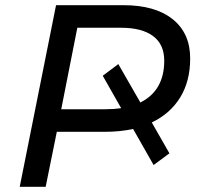

<svg xmlns="http://www.w3.org/2000/svg" viewBox="-20 -720 772 740"><path d="M633 -129 572 -84 493 -223Q443 -212 385 -212H199L156 0H56L196 -700H456Q578 -700 645.5 -646Q713 -592 713 -495Q713 -407 674.5 -344.5Q636 -282 565 -248ZM216 -299H387Q419 -299 447 -303L376 -428L436 -473L521 -325Q613 -371 613 -486Q613 -549 570 -581Q527 -613 447 -613H278Z"/></svg>

Font: Montserrat Medium
Style: Italic
Weight: 500
Italic angle: -11.3°
Designer: Julieta Ulanovsky
Foundry: Julieta Ulanovsky
Version: Version 9.000; ttfautohint (v1.8.4.7-5d5b)